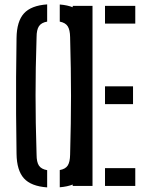

<svg xmlns="http://www.w3.org/2000/svg" viewBox="-20 -826 649 853"><path d="M189.5 6.5Q118 1.5 86.2 -33.8Q54.5 -69 53.5 -142.5Q52 -240 51.5 -321.2Q51 -402.5 51.5 -482.5Q52 -562.5 53.5 -657.5Q54.5 -731 86.2 -766.2Q118 -801.5 189.5 -806.5V-730Q163.5 -725.5 153 -709.5Q142.5 -693.5 142.5 -661Q140 -587.5 139 -525Q138 -462.5 138 -402.8Q138 -343 139 -279Q140 -215 142.5 -139Q142.5 -106 153 -90.2Q163.5 -74.5 189.5 -70ZM245.5 6V-70.5Q271 -75 281 -90.8Q291 -106.5 291.5 -139Q293.5 -213.5 294.5 -276.8Q295.5 -340 295.5 -399.8Q295.5 -459.5 294.5 -522.8Q293.5 -586 291.5 -661Q291 -693 281 -709Q271 -725 245.5 -730V-806Q314.5 -800.5 345.8 -765.2Q377 -730 379 -657.5Q381 -562.5 381.8 -482.2Q382.5 -402 381.8 -321Q381 -240 379 -142.5Q377 -69.5 345.8 -34.5Q314.5 0.5 245.5 6ZM303 0V-800H391V0ZM446.5 -721V-800H581V-721ZM446.5 -363.5V-442.5H571V-363.5ZM446.5 0V-79H581V0Z"/></svg>

Font: Big Shoulders Stencil Text Medium
Style: Regular
Weight: 500
Designer: Patric King
Foundry: XO Type Co
Version: Version 1.000